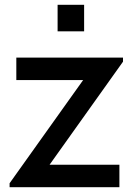

<svg xmlns="http://www.w3.org/2000/svg" viewBox="-20 -780 572 800"><path d="M20 0H477.5V-93.5H186.5L492.5 -523V-540H48V-446.5H326.5L20 -16.5ZM220 -649.5H330.5V-760H220Z"/></svg>

Font: Eudonet SemiBold
Style: Regular
Weight: 600
Designer: Mikhail Sharanda
Foundry: Mikhail Sharanda
Version: Version 4.503;Glyphs 3.1.2 (3151)